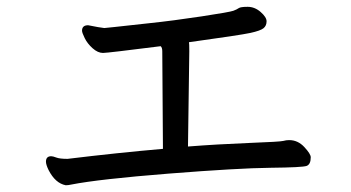

<svg xmlns="http://www.w3.org/2000/svg" viewBox="-20 -631 1040 569"><path d="M174.8 -82Q144 -87.9 124 -127Q116.2 -143.1 116.2 -151.9Q116.2 -168 131.8 -168Q136.7 -168 147 -164.1Q157.2 -160.2 180.2 -160.2Q328.1 -178.2 462.9 -189.9L460.9 -479Q460.9 -490.2 456.1 -494.1Q297.9 -474.1 285.2 -474.1Q270 -474.1 254.4 -488Q238.8 -502 231 -518.1Q223.1 -534.2 223.1 -540Q223.1 -556.2 241.2 -556.2Q275.4 -549.3 289.1 -547.9Q293 -547.9 319.6 -551Q346.2 -554.2 420.2 -562Q494.1 -569.8 577.6 -582.5Q661.1 -595.2 671.6 -599.1Q682.1 -603 687.5 -606.9Q692.9 -610.8 713.9 -610.8Q734.9 -610.8 752.4 -595.5Q770 -580.1 770 -567.9Q770 -554.7 761 -547.4Q752 -540 721.9 -533.4Q691.9 -526.9 540 -505.9Q541 -503.9 541 -479L537.1 -196.8Q624 -203.6 717.5 -207.3Q811 -210.9 819.6 -213.4Q828.1 -215.8 836.9 -215.8Q862.8 -215.8 881.8 -195.3Q900.9 -174.8 900.9 -165Q900.9 -144 888.9 -139.4Q877 -134.8 782 -133.8Q687 -132.8 480 -116.5Q272.9 -100.1 190.9 -84Q182.6 -82 174.8 -82Z"/></svg>

Font: LXGW WenKai Screen R
Style: Regular
Weight: 400
Designer: Fontworks Inc.
Version: Version 1.235;May 31, 2022